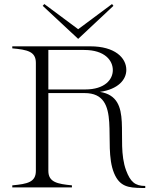

<svg xmlns="http://www.w3.org/2000/svg" viewBox="-20 -930 776 953"><path d="M606 -84C550 -234 648 -446 476 -474C567 -487 607 -535 607 -583C607 -644 549 -700 429 -700H41V-690C117 -683 158 -674 158 -618V-82C158 -26 117 -17 41 -10V0H337V-10C266 -17 220 -25 220 -82V-468H400C590 -468 487 -214 546 -71C574 -3 618 2 682 3H701V-7C650 -7 627 -28 606 -84ZM403 -486H220V-682H398C500 -682 540 -630 540 -582C540 -535 500 -486 403 -486ZM192 -901 368 -737 543 -901 536 -910 368 -785 200 -910Z"/></svg>

Font: Sprat Light
Style: Regular
Weight: 300
Designer: Ethan Nakache
Foundry: Collletttivo
Version: Version 2.000;Glyphs 3.2 (3217)